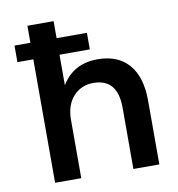

<svg xmlns="http://www.w3.org/2000/svg" viewBox="-81 -793 802 867"><g transform="rotate(-10 320.0 -360.0)"><path d="M29 -566V-642H102V-720H222V-642H361V-566H222V-426Q276 -516 387 -516Q480 -516 530 -458.5Q580 -401 580 -292V0H461V-281Q461 -414 350 -414Q294 -414 258 -374.5Q222 -335 222 -267V0H102V-566Z"/></g></svg>

Font: AWOL-DM SemiBold
Style: Regular
Weight: 600
Designer: Colophon Foundry, Jonny Pinhorn, Mikhail Sharanda
Foundry: Colophon Foundry
Version: Version 1.000;Glyphs 3.2.3 (3260)